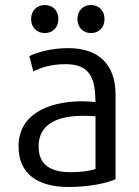

<svg xmlns="http://www.w3.org/2000/svg" viewBox="-20 -734 555 766"><path d="M213 -658C213 -624 190 -602 159 -602C128 -602 104 -624 104 -658C104 -692 128 -714 159 -714C190 -714 213 -692 213 -658ZM397 -658C397 -624 374 -602 343 -602C312 -602 289 -624 289 -658C289 -692 312 -714 343 -714C374 -714 397 -692 397 -658ZM441 -19C406 -3 335 12 254 12C128 12 54 -42 54 -150C54 -274 165 -329 307 -330C328 -330 349 -328 361 -327C360 -420 341 -478 242 -478C180 -478 138 -462 113 -449L97 -510C125 -524 182 -542 251 -542C372 -542 441 -479 441 -356ZM361 -60V-270C347 -271 331 -272 312 -272C217 -272 134 -244 134 -150C134 -75 183 -47 263 -47C304 -47 337 -52 361 -60Z"/></svg>

Font: Repo Regular
Style: Regular
Weight: 400
Designer: Stefan Peev
Foundry: Context Ltd
Version: Version 1.502